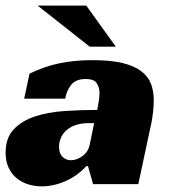

<svg xmlns="http://www.w3.org/2000/svg" viewBox="-33 -655 605 683"><path d="M72 -393Q123 -418 176.5 -429.5Q230 -441 296 -441Q360 -441 402 -431Q444 -421 469 -402Q494 -383 504 -357Q514 -331 514 -298Q514 -279 511.5 -257Q509 -235 506 -220L459 0H298L280 -64H274Q242 -29 199.5 -10.5Q157 8 115 8Q91 8 68 1Q45 -6 27 -20.5Q9 -35 -2 -57.5Q-13 -80 -13 -112Q-13 -164 15.5 -194.5Q44 -225 90.5 -240.5Q137 -256 195.5 -260Q254 -264 313 -264Q315 -274 318 -292.5Q321 -311 321 -325Q321 -343 311.5 -358.5Q302 -374 272 -374Q237 -374 220.5 -353.5Q204 -333 199 -304H53ZM302 -217H284Q255 -217 234.5 -209.5Q214 -202 201.5 -190Q189 -178 183 -163Q177 -148 177 -133Q177 -109 189.5 -97Q202 -85 219 -85Q240 -85 260.5 -100Q281 -115 286 -140ZM101 -635H274L379 -489H286Z"/></svg>

Font: Racing Sans One
Style: Regular
Weight: 400
Designer: Pablo Impallari, Rodrigo Fuenzalida
Foundry: Pablo Impallari, Rodrigo Fuenzalida
Version: Version 1.001; ttfautohint (v0.8) -G 200 -r 50